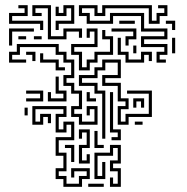

<svg xmlns="http://www.w3.org/2000/svg" viewBox="-20 -716 722 742"><path d="M135 -600V-624H15V-666H75V-684H51V-696H87V-654H27V-636H147V-600ZM165 -564V-684H117V-666H141V-654H105V-696H177V-576H225V-606H297V-570H285V-594H237V-564ZM195 -600V-636H255V-684H237V-654H195V-690H207V-666H225V-696H267V-624H207V-600ZM585 -474V-516H615V-534H525V-576H615V-594H525V-654H417V-624H315V-654H285V-696H357V-666H375V-696H567V-636H585V-666H615V-684H591V-696H627V-654H597V-624H555V-684H387V-654H345V-684H297V-666H327V-636H405V-666H537V-606H627V-564H537V-546H627V-504H597V-486H621V-474ZM441 -624V-636H501V-624ZM645 -600V-624H621V-636H657V-600ZM15 -540V-606H111V-594H27V-540ZM285 -444V-504H255V-546H345V-594H327V-570H315V-606H357V-534H267V-516H297V-456H315V-486H345V-516H405V-564H375V-600H387V-576H417V-504H357V-474H327V-444ZM465 -540V-576H495V-594H411V-606H507V-564H477V-540ZM51 -564V-576H81V-564ZM111 -564V-576H141V-564ZM645 -510V-570H657V-510ZM465 -474V-504H435V-570H447V-516H477V-486H525V-516H567V-480H555V-504H537V-474ZM285 -234V-264H255V-306H285V-354H255V-384H225V-426H255V-474H225V-504H195V-534H57V-504H27V-486H81V-474H15V-516H45V-546H207V-516H237V-486H267V-414H237V-396H267V-366H297V-294H267V-276H297V-246H345V-294H327V-270H315V-306H357V-234ZM495 -510V-540H507V-510ZM105 -480V-504H81V-516H117V-480ZM195 -444V-474H135V-510H147V-486H207V-456H231V-444ZM375 -180V-354H345V-384H285V-426H345V-456H375V-486H447V-414H387V-396H447V-336H477V-294H447V-246H465V-276H555V-354H471V-366H567V-264H477V-234H435V-306H465V-324H435V-384H375V-426H435V-474H387V-444H357V-414H297V-396H357V-366H387V-180ZM165 -324V-360H177V-336H225V-354H195V-420H207V-366H237V-324ZM81 -324V-336H135V-354H81V-366H147V-324ZM315 -324V-360H327V-336H351V-324ZM411 -174V-186H435V-204H405V-360H417V-216H447V-174ZM495 -300V-336H537V-300H525V-324H507V-300ZM225 6V-24H195V-66H225V-114H195V-186H255V-234H237V-204H195V-276H225V-294H117V-246H135V-276H177V-240H165V-264H147V-234H105V-306H237V-264H207V-216H225V-246H267V-174H207V-126H237V-54H207V-36H237V-6H285V-36H315V-54H267V-30H255V-66H327V-24H297V6ZM75 -270V-300H87V-270ZM501 -234V-246H531V-234ZM285 -84V-156H315V-204H297V-180H285V-216H327V-144H297V-96H315V-120H327V-84ZM345 -144V-210H357V-156H381V-144ZM405 6V-30H417V-6H435V-54H405V-96H435V-144H417V-114H357V-36H375V-90H387V-24H345V-126H405V-156H447V-84H417V-66H447V6ZM255 -90V-144H231V-156H267V-90ZM321 6V-6H381V6Z"/></svg>

Font: Rubik Maze
Style: Regular
Weight: 400
Designer: Hubert and Fischer, NaN
Foundry: Hubert and Fischer, NaN
Version: Version 2.200